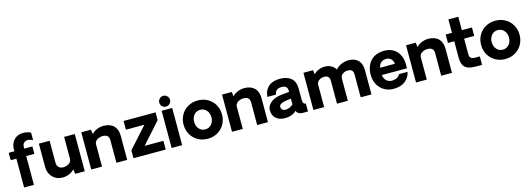

<svg xmlns="http://www.w3.org/2000/svg" viewBox="5 -1745 7537 2740"><g transform="rotate(-15 3773.5 -375.0)"><path d="M127.9 0V-425.8H43.9V-535.2H127.9V-565.9Q127.9 -643.6 173.8 -696.8Q219.7 -750 296.9 -755.9Q335.4 -758.8 374 -749.8Q412.6 -740.7 426.8 -730V-619.1Q412.6 -627.9 393.8 -633.8Q375 -639.6 353.3 -640.9Q331.5 -642.1 314.9 -632.8Q295.4 -622.6 284.2 -606Q272.9 -589.4 272.9 -556.2V-535.2H393.1V-425.8H272.9V0Z M1023.9 -549.8V0H882.3L873 -68.8Q842.8 -34.2 795.4 -14.6Q748 4.9 698.2 4.9Q607.4 4.9 550.3 -54.4Q493.2 -113.8 493.2 -207V-549.8H651.9V-226.1Q651.9 -183.6 676.3 -158.7Q700.7 -133.8 744.1 -133.8Q792.5 -133.8 829.3 -159.7Q866.2 -185.5 866.2 -226.1V-549.8Z M1447.8 -557.1Q1543.9 -557.1 1597.4 -504.6Q1650.9 -452.1 1650.9 -356V0H1491.7V-336.9Q1491.7 -418.9 1400.9 -418.9Q1351.6 -418.9 1315.2 -394Q1278.8 -369.1 1278.8 -328.1V0H1119.6V-549.8H1262.7L1272 -482.9Q1302.7 -517.1 1350.3 -537.1Q1397.9 -557.1 1447.8 -557.1Z M1743.7 -116.2 2017.6 -420.9H1744.6V-549.8H2217.3V-436L1943.4 -128.9H2220.2V0H1743.7Z M2382.8 -590.8Q2350.6 -590.8 2327.4 -614Q2304.2 -637.2 2304.2 -669.9Q2304.2 -702.6 2327.4 -726.3Q2350.6 -750 2382.8 -750Q2416 -750 2439.5 -726.6Q2462.9 -703.1 2462.9 -669.9Q2462.9 -637.2 2439.5 -614Q2416 -590.8 2382.8 -590.8ZM2307.1 -549.8H2462.9V0H2307.1Z M2841.8 6.8Q2760.3 6.8 2695.1 -30.8Q2629.9 -68.4 2593.8 -132.8Q2557.6 -197.3 2557.6 -275.9Q2557.6 -355 2593.8 -419.7Q2629.9 -484.4 2695.1 -521.7Q2760.3 -559.1 2841.8 -559.1Q2922.9 -559.1 2988 -521.7Q3053.2 -484.4 3089.6 -419.4Q3126 -354.5 3126 -275.9Q3126 -197.3 3089.6 -132.8Q3053.2 -68.4 2988 -30.8Q2922.9 6.8 2841.8 6.8ZM2841.8 -131.8Q2897.5 -131.8 2933.6 -173.1Q2969.7 -214.4 2969.7 -275.9Q2969.7 -337.4 2933.6 -379.2Q2897.5 -420.9 2841.8 -420.9Q2785.2 -420.9 2749.5 -379.4Q2713.9 -337.9 2713.9 -275.9Q2713.9 -213.9 2749.3 -172.9Q2784.7 -131.8 2841.8 -131.8Z M3527.3 -557.1Q3623.5 -557.1 3677 -504.6Q3730.5 -452.1 3730.5 -356V0H3571.3V-336.9Q3571.3 -418.9 3480.5 -418.9Q3431.2 -418.9 3394.8 -394Q3358.4 -369.1 3358.4 -328.1V0H3199.2V-549.8H3342.3L3351.6 -482.9Q3382.3 -517.1 3429.9 -537.1Q3477.5 -557.1 3527.3 -557.1Z M3980 7.8Q3899.4 7.8 3850.1 -35.2Q3800.8 -78.1 3800.8 -155.8Q3800.8 -205.1 3832.3 -243.2Q3863.8 -281.2 3913.8 -302.2Q3963.9 -323.2 4025.9 -329.1L4133.8 -338.9V-348.1Q4133.8 -394 4112.8 -414.1Q4091.8 -434.1 4049.8 -434.1Q3951.2 -434.1 3943.8 -350.1H3815.9Q3817.9 -383.3 3826.9 -412.1Q3835.9 -440.9 3854.5 -467.5Q3873 -494.1 3899.7 -512.9Q3926.3 -531.7 3965.8 -543Q4005.4 -554.2 4054.2 -554.2Q4159.2 -554.2 4218.5 -503.2Q4277.8 -452.1 4277.8 -347.2V-182.1Q4277.8 -146 4290.8 -131.1Q4303.7 -116.2 4321.8 -116.2V0Q4316.9 0 4303.7 0.5Q4290.5 1 4282.2 1Q4281.2 1 4268.6 1Q4255.9 1 4253.4 1Q4251 1 4239.3 0.5Q4227.5 0 4223.9 -1Q4220.2 -2 4210 -3.9Q4199.7 -5.9 4195.3 -8.8Q4190.9 -11.7 4182.9 -15.9Q4174.8 -20 4169.9 -25.4Q4165 -30.8 4159.7 -38.1Q4154.3 -45.4 4149.9 -54.2Q4127 -25.9 4080.6 -9Q4034.2 7.8 3980 7.8ZM4022 -106Q4077.6 -106 4133.8 -154.8V-240.2L4059.1 -230Q4012.2 -223.6 3984.1 -207.5Q3956.1 -191.4 3956.1 -165Q3956.1 -138.2 3974.4 -122.1Q3992.7 -106 4022 -106Z M5067.9 -556.2Q5160.2 -556.2 5210 -504.4Q5259.8 -452.6 5259.8 -357.9V0H5100.6V-337.9Q5100.6 -418 5021.5 -418Q4976.6 -418 4943.6 -393.1Q4910.6 -368.2 4910.6 -327.1V0H4750.5V-337.9Q4750.5 -418 4672.9 -418Q4627.4 -418 4594 -393.1Q4560.5 -368.2 4560.5 -327.1V0H4401.9V-549.8H4543.5L4551.8 -486.8Q4580.1 -519 4624.8 -537.6Q4669.4 -556.2 4717.8 -556.2Q4820.3 -556.2 4876.5 -471.2Q4908.2 -510.3 4960 -533.2Q5011.7 -556.2 5067.9 -556.2Z M5847.2 -275.9Q5847.2 -254.9 5844.2 -229H5474.1Q5480.5 -175.3 5513.4 -144.5Q5546.4 -113.8 5595.2 -113.8Q5630.4 -113.8 5663.6 -128.9Q5696.8 -144 5714.4 -178.2H5840.3Q5825.7 -98.1 5761.7 -46.6Q5697.8 4.9 5591.3 4.9Q5470.7 4.9 5396 -73.7Q5321.3 -152.3 5321.3 -274.9Q5321.3 -335.4 5339.4 -386.7Q5357.4 -438 5391.1 -475.6Q5424.8 -513.2 5476.3 -534.2Q5527.8 -555.2 5592.3 -555.2Q5710.9 -555.2 5779.1 -480.2Q5847.2 -405.3 5847.2 -275.9ZM5590.3 -435.1Q5499 -435.1 5477.1 -335.9H5696.3Q5681.2 -435.1 5590.3 -435.1Z M6246.1 -557.1Q6342.3 -557.1 6395.8 -504.6Q6449.2 -452.1 6449.2 -356V0H6290V-336.9Q6290 -418.9 6199.2 -418.9Q6149.9 -418.9 6113.5 -394Q6077.1 -369.1 6077.1 -328.1V0H5918V-549.8H6061L6070.3 -482.9Q6101.1 -517.1 6148.7 -537.1Q6196.3 -557.1 6246.1 -557.1Z M6825.2 1Q6794.4 1 6773.9 0Q6753.4 -1 6727.1 -5.1Q6700.7 -9.3 6683.8 -16.6Q6667 -23.9 6648.9 -37.8Q6630.9 -51.8 6620.6 -71.3Q6610.4 -90.8 6603.8 -120.1Q6597.2 -149.4 6597.2 -187V-426.8H6503.9V-551.8H6597.2V-750H6743.2V-551.8H6892.1V-426.8H6743.2V-196.8Q6743.2 -155.3 6763.9 -139.6Q6784.7 -124 6825.2 -124H6894V1Z M7237.8 6.8Q7156.2 6.8 7091.1 -30.8Q7025.9 -68.4 6989.7 -132.8Q6953.6 -197.3 6953.6 -275.9Q6953.6 -355 6989.7 -419.7Q7025.9 -484.4 7091.1 -521.7Q7156.2 -559.1 7237.8 -559.1Q7318.8 -559.1 7384 -521.7Q7449.2 -484.4 7485.6 -419.4Q7522 -354.5 7522 -275.9Q7522 -197.3 7485.6 -132.8Q7449.2 -68.4 7384 -30.8Q7318.8 6.8 7237.8 6.8ZM7237.8 -131.8Q7293.5 -131.8 7329.6 -173.1Q7365.7 -214.4 7365.7 -275.9Q7365.7 -337.4 7329.6 -379.2Q7293.5 -420.9 7237.8 -420.9Q7181.2 -420.9 7145.5 -379.4Q7109.9 -337.9 7109.9 -275.9Q7109.9 -213.9 7145.3 -172.9Q7180.7 -131.8 7237.8 -131.8Z"/></g></svg>

Font: Oakes Grotesk Bold
Style: Regular
Weight: 700
Designer: Samuel Oakes
Foundry: Samuel Oakes
Version: Version 1.000;PS 001.000;hotconv 1.0.88;makeotf.lib2.5.64775